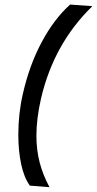

<svg xmlns="http://www.w3.org/2000/svg" viewBox="-20 -758 419 829"><path d="M59.1 -176.3Q59.1 -268.6 79.1 -354.5Q106.9 -476.6 159.9 -575.9Q212.9 -675.3 282.7 -738.3L378.9 -731.4Q212.4 -569.8 157.2 -333Q137.2 -245.6 137.2 -171.9Q137.2 -111.3 151.1 -57.1Q165 -2.9 193.8 50.3L108.9 43.5Q84 9.3 71.5 -48.6Q59.1 -106.4 59.1 -176.3Z"/></svg>

Font: Acari Sans SemiBold
Style: Italic
Weight: 600
Italic angle: -13°
Designer: Alfredo Marco Pradil and Stefan Peev
Foundry: Hanken Design Co.
Version: Version 1.045;January 11, 2019;FontCreator 11.5.0.2425 64-bi